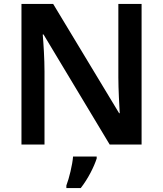

<svg xmlns="http://www.w3.org/2000/svg" viewBox="-20 -734 828 975"><path d="M699 0V-714H581V-341C581 -282 586 -196 588 -159H585L250 -714H89V0H206V-370C206 -435 201 -512 197 -559H201L537 0ZM471 71V61H351C348 102 331 172 317 208V221H390C427 174 457 114 471 71Z"/></svg>

Font: Noto Sans Myanmar UI SemiBold
Style: Regular
Weight: 600
Designer: Monotype Design Team
Foundry: Monotype Imaging Inc.
Version: Version 2.103